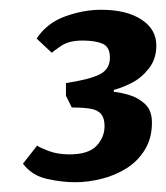

<svg xmlns="http://www.w3.org/2000/svg" viewBox="-20 -738 340 393"><path d="M134 -365Q106 -365 75.5 -372Q45 -379 27 -403L56 -440Q61 -436 79.5 -429Q98 -422 122 -422Q161 -422 177.5 -439.5Q194 -457 194 -480Q194 -496 187 -504.5Q180 -513 165 -515.5Q150 -518 127 -518L115 -542V-568Q162 -575 183.5 -585.5Q205 -596 205 -620Q205 -642 190 -648.5Q175 -655 149 -655Q121 -655 105 -644Q89 -633 86 -630L55 -659Q76 -691 113.5 -704.5Q151 -718 187 -718Q239 -718 269.5 -698Q300 -678 300 -645Q300 -617 284.5 -597.5Q269 -578 249 -568Q229 -558 213 -554V-550Q226 -549 244.5 -543.5Q263 -538 277 -525Q291 -512 291 -487Q291 -455 276.5 -431.5Q262 -408 239 -393.5Q216 -379 188 -372Q160 -365 134 -365Z"/></svg>

Font: Faustina
Style: Bold Italic
Weight: 700
Italic angle: -8°
Designer: Alfonso Garcia
Foundry: http://www.omnibus-type.com
Version: Version 1.200